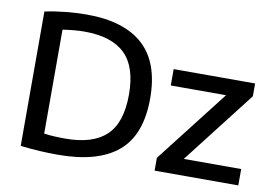

<svg xmlns="http://www.w3.org/2000/svg" viewBox="-79 -876 1437 1011"><g transform="rotate(10 639.5 -371.0)"><path d="M285 6Q238 6 188.8 3.2Q139.5 0.5 85 -6V-724.5Q136 -735.5 195.2 -741.5Q254.5 -747.5 308.5 -747.5Q508 -747.5 610.5 -654.5Q713 -561.5 713 -370Q713 -174.5 605.8 -84.2Q498.5 6 285 6ZM310 -84.5Q456 -84.5 527.8 -152.2Q599.5 -220 599.5 -370.5Q599.5 -520 528 -588.5Q456.5 -657 312.5 -657Q285 -657 255 -654.2Q225 -651.5 195.5 -647V-91Q244 -84.5 310 -84.5ZM802 0V-68.5L1103.5 -456.5H808V-544H1243.5V-475.5L942.5 -87.5H1249.5V0Z"/></g></svg>

Font: Encode Sans SmExp Md
Style: Regular
Weight: 500
Width: 6
Designer: Multiple Designers
Foundry: Impallari Type
Version: Version 3.002; ttfautohint (v1.8.3) -l 8 -r 50 -G 200 -x 14 